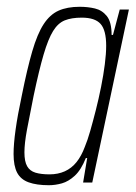

<svg xmlns="http://www.w3.org/2000/svg" viewBox="-20 -538 400 566"><path d="M124 8Q88 8 64.5 -0.5Q41 -9 30.5 -29Q20 -49 20 -84Q20 -113 26 -156Q32 -199 44 -255Q60 -335 75 -386.5Q90 -438 108.5 -466.5Q127 -495 152.5 -506.5Q178 -518 215 -518Q239 -518 260 -513Q281 -508 295 -490.5Q309 -473 309 -435H313L333 -510H360L252 0H225L237 -72H233Q219 -37 200.5 -20Q182 -3 162.5 2.5Q143 8 124 8ZM126 -24Q151 -24 171 -33Q191 -42 205.5 -60Q220 -78 230 -105Q238 -124 246 -152Q254 -180 262.5 -213.5Q271 -247 278 -282Q285 -317 289 -348.5Q293 -380 293 -403Q293 -449 276.5 -467.5Q260 -486 221 -486Q191 -486 171 -478Q151 -470 136.5 -446.5Q122 -423 108.5 -377Q95 -331 79 -255Q67 -196 59.5 -155.5Q52 -115 52 -89Q52 -62 60 -48Q68 -34 84.5 -29Q101 -24 126 -24Z"/></svg>

Font: Saira ExtraCondensed Thin
Style: Italic
Weight: 250
Width: 2
Italic angle: -12°
Designer: Hector Gatti with collaboration of the Omnibus-Type team
Foundry: Omnibus-Type
Version: Version 1.101